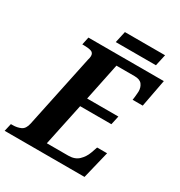

<svg xmlns="http://www.w3.org/2000/svg" viewBox="-217 -983 1048 1118"><g transform="rotate(30 307.0 -424.0)"><path d="M-22 0 -10 -52H2Q32 -52 56 -63Q80 -74 88 -112L191 -601Q196 -617 196 -628Q196 -650 177.5 -656Q159 -662 130 -662H118L129 -714H636L601 -529H533Q534 -534 535.5 -547Q537 -560 538 -573Q539 -586 539 -589Q539 -616 524.5 -635Q510 -654 474 -654H352L300 -403H510L497 -344H287L227 -60H371Q415 -60 440.5 -84.5Q466 -109 478 -142L493 -185H560L515 0ZM280 -771 297 -848H567L550 -771Z"/></g></svg>

Font: Noto Serif SemiCondensed
Style: Bold Italic
Weight: 700
Width: 4
Italic angle: -12°
Designer: Monotype Design Team
Foundry: Monotype Imaging Inc.
Version: Version 2.014